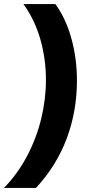

<svg xmlns="http://www.w3.org/2000/svg" viewBox="-62 -750 453 950"><path d="M211.7 -730Q263 -660.7 290.8 -561.2Q318.7 -461.7 318.7 -350.7Q318.7 -275.7 306 -203.8Q293.3 -132 268.2 -64.8Q243 2.3 204.7 64Q166.3 125.7 115.7 180H-42.3Q26.3 109 72.5 21Q118.7 -67 142 -163.2Q165.3 -259.3 165.3 -355Q165.3 -458 137.8 -555Q110.3 -652 53.7 -730Z"/></svg>

Font: MuseoModerno Thin
Style: Italic
Weight: 100
Italic angle: -9°
Designer: Pablo Cosgaya, Héctor Gatti, Marcela Romero, and the Authors of The MuseoModerno Project.
Foundry: Omnibus-Type Team
Version: Version 1.003